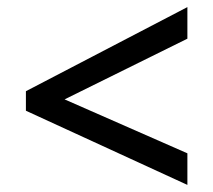

<svg xmlns="http://www.w3.org/2000/svg" viewBox="-20 -596 600 541"><path d="M53 -284V-339L508 -576V-487L162 -316L508 -164V-75Z"/></svg>

Font: Noto Sans Gurmukhi UI Medium
Style: Regular
Weight: 500
Designer: Jelle Bosma - Monotype Design Team
Foundry: Monotype Imaging Inc.
Version: Version 2.004; ttfautohint (v1.8.4.7-5d5b)